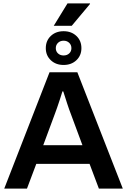

<svg xmlns="http://www.w3.org/2000/svg" viewBox="-20 -1112 749 1132"><path d="M5 0 272 -686H436L704 0H563L508 -146H194L139 0ZM235 -256H466L397 -442Q393 -452 387.5 -467.5Q382 -483 376 -501.5Q370 -520 364 -539Q358 -558 353 -573H348Q342 -553 333.5 -527Q325 -501 317 -478Q309 -455 304 -442ZM355 -729Q309 -729 279.5 -757Q250 -785 250 -828Q250 -872 279.5 -900Q309 -928 355 -928Q401 -928 430.5 -900Q460 -872 460 -828Q460 -785 430.5 -757Q401 -729 355 -729ZM355 -785Q375 -785 388 -797Q401 -809 401 -828Q401 -847 388 -859.5Q375 -872 355 -872Q335 -872 322 -859.5Q309 -847 309 -828Q309 -809 322 -797Q335 -785 355 -785ZM297 -960 378 -1092H510L511 -1089L403 -960Z"/></svg>

Font: Archivo SemiBold SemiBold
Style: Regular
Weight: 600
Version: Version 2.001